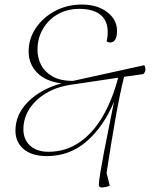

<svg xmlns="http://www.w3.org/2000/svg" viewBox="-20 -675 674 845"><path d="M463 142Q455 146 445 148Q435 150 427 150Q415 150 415 138Q415 124 421.5 85Q428 46 438 -7.5Q448 -61 460 -118.5Q472 -176 482 -228Q437 -119 362 -53.5Q287 12 186 12Q121 12 84.5 -18.5Q48 -49 48 -100Q48 -171 103 -226.5Q158 -282 250 -308Q178 -318 142 -356.5Q106 -395 106 -448Q106 -505 138 -552Q170 -599 223 -627Q276 -655 340 -655Q408 -655 451.5 -622Q495 -589 495 -539Q495 -488 464 -488Q455 -488 449 -494Q451 -499 452.5 -510.5Q454 -522 454 -534Q454 -584 422 -610Q390 -636 329 -636Q276 -636 234.5 -612.5Q193 -589 169 -548Q145 -507 145 -455Q145 -421 160.5 -390Q176 -359 210.5 -339Q245 -319 301 -319L615 -388Q620 -380 620 -371Q620 -358 611 -349L526 -337Q507 -260 488.5 -155.5Q470 -51 449 86ZM83 -106Q83 -61 112.5 -34Q142 -7 193 -7Q269 -7 329.5 -48.5Q390 -90 432.5 -163.5Q475 -237 500 -333L292 -302Q230 -293 183 -265Q136 -237 109.5 -196Q83 -155 83 -106Z"/></svg>

Font: Petrona Thin
Style: Italic
Weight: 100
Italic angle: -9°
Designer: Ringo R. Seeber
Foundry: Ringo R. Seeber
Version: Version 2.001; ttfautohint (v1.8.3)